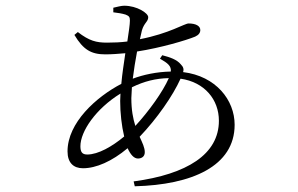

<svg xmlns="http://www.w3.org/2000/svg" viewBox="-20 -592 1040 671"><path d="M240 -470C271 -418 299 -402 348 -402C371 -402 395 -404 418 -406C413 -371 407 -334 404 -299C316 -253 216 -163 216 -63C216 -23 237 -4 270 -4C316 -4 371 -28 426 -74C436 -52 448 -38 462 -38C474 -38 486 -44 486 -60C486 -76 478 -92 468 -114C529 -178 584 -257 611 -317C695 -305 745 -244 745 -170C745 -53 634 17 447 42L451 59C650 54 800 -11 800 -156C800 -242 735 -326 620 -340C623 -350 621 -358 612 -367C598 -384 574 -392 547 -399L539 -387C567 -371 579 -361 577 -342C528 -341 481 -331 444 -317C448 -348 453 -381 459 -412C543 -425 630 -451 662 -464C675 -470 680 -478 680 -487C680 -501 665 -510 639 -510C625 -510 572 -475 469 -455L476 -486C484 -513 498 -516 498 -532C498 -546 459 -572 414 -572C404 -572 389 -568 376 -565V-549C392 -547 406 -545 419 -541C431 -536 434 -533 434 -520C434 -507 430 -480 425 -447C402 -444 378 -443 354 -443C317 -443 292 -449 252 -480ZM570 -319C549 -271 500 -203 453 -152C445 -177 439 -208 439 -249L441 -287C484 -308 524 -318 570 -319ZM414 -115C372 -80 323 -52 285 -52C267 -52 261 -61 261 -81C261 -133 315 -212 401 -265L400 -239C400 -198 405 -152 414 -115Z"/></svg>

Font: Kiri Minchoo Light
Style: Regular
Weight: 300
Designer: Ryoko NISHIZUKA 西塚涼子 (kana & ideographs); Frank Grießhammer (Latin, Greek & Cyrillic);
akenotsuki.com/eyeben/fonts/ (U+
Foundry: Adobe
akenotsuki.com/eyeben/fonts/
Version: Version 4.002;hotconv 1.0.119;makeotfexe 2.5.65604